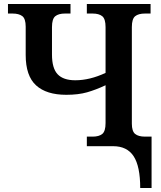

<svg xmlns="http://www.w3.org/2000/svg" viewBox="-20 -734 809 964"><path d="M548 0H416V-48H445Q477 -48 493.5 -61.5Q510 -75 510 -116V-306Q461 -283 417 -270.5Q373 -258 313 -258Q213 -258 161 -305.5Q109 -353 109 -458V-600Q109 -640 92 -653Q75 -666 43 -666H20V-714H334V-666H306Q274 -666 257.5 -652.5Q241 -639 241 -598V-460Q241 -391 269.5 -361Q298 -331 358 -331Q431 -331 510 -368V-598Q510 -639 493.5 -652.5Q477 -666 445 -666H416V-714H736V-666H708Q675 -666 658.5 -652.5Q642 -639 642 -598V-113Q642 -75 658.5 -61.5Q675 -48 708 -48H741V210H684Q684 101 651 50.5Q618 0 548 0Z"/></svg>

Font: Noto Serif SemiBold
Style: Regular
Weight: 600
Designer: Monotype Design Team
Foundry: Monotype Imaging Inc.
Version: Version 1.001